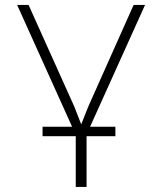

<svg xmlns="http://www.w3.org/2000/svg" viewBox="-20 -548 640 771"><path d="M443.4 -1V-39.1H341.8L562.5 -528.3H516.6L334.5 -120.1L306.6 -49.8H305.7L278.3 -120.1L94.7 -528.3H48.8L269.5 -39.1H150.9V-1H284.2V202.6H327.6V-1Z"/></svg>

Font: Roboto Mono ExtraLight
Style: Regular
Weight: 250
Monospace: yes
Designer: Google
Version: Version 3.000